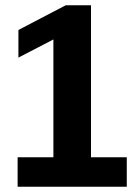

<svg xmlns="http://www.w3.org/2000/svg" viewBox="-20 -710 522 730"><path d="M47 -112H183V-560L50 -491V-596L230 -690H326V-112H462V0H47Z"/></svg>

Font: Mozilla Text BETA
Style: Bold
Weight: 700
Designer: Studio DRAMA
Foundry: Studio DRAMA
Version: Version 0.100